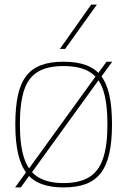

<svg xmlns="http://www.w3.org/2000/svg" viewBox="-20 -810 557 840"><path d="M258 10Q314 10 354 -4.5Q394 -19 419.5 -51Q445 -83 457.5 -136Q470 -189 470 -266Q470 -341 458.5 -393.5Q447 -446 422 -478Q397 -510 356.5 -525Q316 -540 258 -540Q200 -540 160 -525Q120 -510 95 -478Q70 -446 58.5 -393.5Q47 -341 47 -266Q47 -189 59.5 -136Q72 -83 97.5 -51Q123 -19 163 -4.5Q203 10 258 10ZM258 -9Q191 -9 148.5 -34Q106 -59 86.5 -115.5Q67 -172 67 -266Q67 -358 85 -414Q103 -470 145 -495.5Q187 -521 258 -521Q330 -521 372 -495.5Q414 -470 432 -414Q450 -358 450 -266Q450 -172 430.5 -115.5Q411 -59 368.5 -34Q326 -9 258 -9ZM46 10H71L112 -47H113L416 -466H417L471 -540H446L406 -485H405L102 -66H101ZM242 -596 379 -790H404L265 -596Z"/></svg>

Font: Georama ExtraCondensed Thin Thin
Style: Regular
Weight: 250
Version: Version 1.001